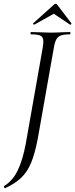

<svg xmlns="http://www.w3.org/2000/svg" viewBox="-47 -793 394 1006"><path d="M-21 193Q-23 193 -25.5 188.5Q-28 184 -26 182Q19 155 45.5 100.5Q72 46 88 -40L177 -544Q180 -562 180 -575Q180 -598 166.5 -605.5Q153 -613 115 -613Q113 -613 113 -619Q113 -625 115 -625L156 -624Q194 -622 216 -622Q243 -622 281 -624L319 -625Q322 -625 322 -619Q322 -613 319 -613Q287 -613 271.5 -607Q256 -601 248 -586.5Q240 -572 235 -542L151 -67Q136 12 116 60Q96 108 64 138.5Q32 169 -20 193ZM132 -664Q129 -664 127 -666.5Q125 -669 127 -671L235 -768Q240 -773 244 -773Q250 -773 253 -768L327 -671V-670Q327 -667 324.5 -664.5Q322 -662 320 -664L235 -721L133 -664Z"/></svg>

Font: Cormorant Garamond
Style: Italic
Weight: 400
Italic angle: -10°
Designer: Christian Thalmann (Catharsis Fonts)
Foundry: Catharsis Fonts
Version: Version 4.000